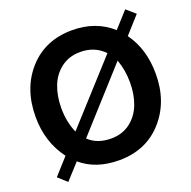

<svg xmlns="http://www.w3.org/2000/svg" viewBox="-137 -885 1057 1060"><g transform="rotate(-20 391.5 -355.0)"><path d="M745.1 -356.9Q745.1 -193.8 648.9 -85.9Q551.8 22.9 393.1 22.9Q256.8 22.9 169.9 -51.8L86.9 39.1L36.1 -6.8L122.1 -102.1Q40 -210.9 40 -358.9Q40 -526.4 137.2 -633.8Q234.4 -741.2 393.1 -741.2Q530.8 -741.2 625 -657.2L708 -749L759.8 -704.1L670.9 -605Q745.1 -503.4 745.1 -356.9ZM393.1 -105Q457.5 -105 504.2 -140.1Q550.8 -175.3 573 -232.4Q595.2 -289.6 595.2 -360.8Q595.2 -433.6 571.8 -497.1L261.2 -152.8Q310.5 -105 393.1 -105ZM393.1 -612.8Q328.1 -612.8 281.2 -577.6Q234.4 -542.5 212.2 -485.4Q189.9 -428.2 189.9 -356Q189.9 -274.9 219.2 -209L533.2 -555.2Q478.5 -612.8 393.1 -612.8Z"/></g></svg>

Font: Miedinger*
Style: Bold
Weight: 700
Version: Version 001.000